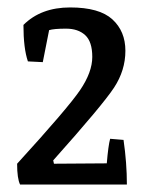

<svg xmlns="http://www.w3.org/2000/svg" viewBox="-20 -767 387 516"><path d="M321 -271H34Q26 -287 26 -327Q162 -476 195 -524.5Q228 -573 228 -614Q228 -655 209 -672.5Q190 -690 157.5 -690Q125 -690 112 -686L95 -600L55 -602Q43 -637 43 -700Q90 -747 168.5 -747Q247 -747 282 -715Q317 -683 317 -630.5Q317 -578 286.5 -531.5Q256 -485 123 -336L125 -327L267 -328Q271 -376 276 -394L312 -391Q321 -329 321 -271Z"/></svg>

Font: Inika
Style: Regular
Weight: 400
Designer: Constanza Artigas Preller
Foundry: Constanza Artigas Preller
Version: Version 1.001